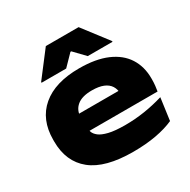

<svg xmlns="http://www.w3.org/2000/svg" viewBox="-160 -841 998 1010"><g transform="rotate(-30 339.0 -336.0)"><path d="M368 19.5Q198.5 19.5 116.2 -46.8Q34 -113 34 -236V-245.5Q34 -368.5 113.8 -436Q193.5 -503.5 339.5 -503.5Q440 -503.5 507.5 -474.5Q575 -445.5 609 -392.5Q643 -339.5 643 -268V-261Q643 -243 641 -223.8Q639 -204.5 636.5 -191.5H455Q458.5 -212 460.2 -236.2Q462 -260.5 462 -276Q462 -305.5 448.8 -326.5Q435.5 -347.5 408.5 -358.5Q381.5 -369.5 339.5 -369.5Q279 -369.5 248.8 -344Q218.5 -318.5 218.5 -275V-253.5L220 -240.5V-212.5Q220 -200 225.2 -184.8Q230.5 -169.5 248.2 -155.5Q266 -141.5 302.8 -132.5Q339.5 -123.5 402.5 -123.5Q461.5 -123.5 519.5 -132.5Q577.5 -141.5 634 -158.5L615.5 -24Q570 -3.5 507.8 8Q445.5 19.5 368 19.5ZM124 -191.5V-297H598.5V-191.5ZM247 -692.5H446L562 -541V-536.5H411.5L349 -601.5H344L280.5 -536.5H131V-541Z"/></g></svg>

Font: Anek Latin Expanded ExtraBold
Style: Regular
Weight: 800
Width: 7
Designer: Yesha Goshar
Foundry: Ek Type
Version: Version 1.003